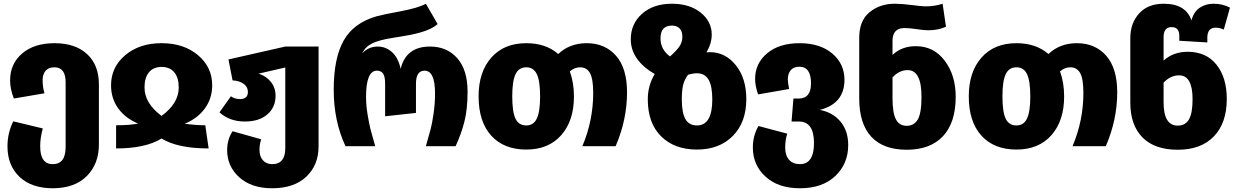

<svg xmlns="http://www.w3.org/2000/svg" viewBox="-20 -782 6613 1027"><path d="M272 -551Q383 -551 446 -492.5Q509 -434 509 -331V-9Q509 95 444 160Q379 225 262 225Q149 225 84.5 164Q20 103 20 1Q20 -71 51 -133L209 -95Q195 -46 195 1Q195 96 262 96Q331 96 331 5V-342Q331 -422 271 -422Q240 -422 224 -403.5Q208 -385 208 -354Q208 -315 218 -283L54 -255Q34 -307 34 -351Q34 -441 98.5 -496Q163 -551 272 -551Z M574 -326Q574 -423 650 -487Q726 -551 844 -551Q963 -551 1039 -487Q1115 -423 1115 -326Q1115 -255 1075.5 -201.5Q1036 -148 968 -120Q1029 -112 1078 -112L1096 12Q931 12 844 -41Q758 12 601 12V-112Q675 -112 719 -121Q651 -149 612.5 -202Q574 -255 574 -326ZM753 -314Q753 -230 844 -162Q936 -229 936 -314Q936 -367 912 -395.5Q888 -424 844 -424Q801 -424 777 -395.5Q753 -367 753 -314Z M1506 -533H1684V1Q1684 101 1618.5 163Q1553 225 1436 225Q1325 225 1260 166.5Q1195 108 1195 21Q1195 -36 1224 -80L1377 -37Q1368 -10 1368 20Q1368 55 1386.5 75.5Q1405 96 1436 96Q1506 96 1506 10V-421L1363 -388Q1403 -376 1428.5 -344.5Q1454 -313 1454 -270Q1454 -208 1410 -170Q1366 -132 1290 -132Q1208 -132 1154 -181L1215 -267Q1236 -252 1263 -252Q1306 -252 1306 -290Q1306 -317 1283.5 -333.5Q1261 -350 1224 -352L1202 -464Z M1828 0Q1765 -135 1765 -302Q1765 -471 1818.5 -565.5Q1872 -660 1995 -695Q2027 -704 2121.5 -721.5Q2216 -739 2258 -762L2321 -653Q2303 -638 2281 -627.5Q2259 -617 2230.5 -609Q2202 -601 2182.5 -597Q2163 -593 2127 -587Q2091 -581 2078 -579Q2008 -568 1971 -550Q1934 -532 1918 -497Q1951 -533 2001 -533Q2043 -533 2076.5 -503.5Q2110 -474 2123 -414Q2152 -533 2280 -533Q2371 -533 2426 -470.5Q2481 -408 2481 -292Q2481 -199 2464.5 -133Q2448 -67 2417 0H2258Q2276 -64 2283.5 -91.5Q2291 -119 2299 -173.5Q2307 -228 2307 -282Q2307 -404 2251 -404Q2205 -404 2205 -334V-178L2040 -160V-334Q2040 -373 2029 -388.5Q2018 -404 1996 -404Q1938 -404 1938 -264Q1938 -218 1946.5 -167.5Q1955 -117 1961.5 -91.5Q1968 -66 1987 0Z M3118 -551Q3216 -551 3275 -484Q3334 -417 3334 -288Q3334 -142 3273 0H3095Q3153 -137 3153 -285Q3153 -361 3135.5 -391.5Q3118 -422 3083 -422Q3053 -422 3028 -400Q3050 -340 3050 -266Q3050 -136 2982 -59Q2914 18 2795 18Q2675 18 2607.5 -56.5Q2540 -131 2540 -267Q2540 -397 2608 -474Q2676 -551 2795 -551Q2900 -551 2966 -493Q3027 -551 3118 -551ZM2795 -111Q2834 -111 2851.5 -148Q2869 -185 2869 -266Q2869 -349 2851.5 -385.5Q2834 -422 2795 -422Q2755 -422 2737.5 -385Q2720 -348 2720 -267Q2720 -183 2737.5 -147Q2755 -111 2795 -111Z M3777 -503Q3860 -503 3916 -433Q3972 -363 3972 -252Q3972 -128 3900 -55Q3828 18 3708 18Q3588 18 3516.5 -52.5Q3445 -123 3445 -251Q3445 -324 3482 -386Q3354 -461 3354 -572Q3354 -655 3414.5 -708.5Q3475 -762 3574 -762Q3669 -762 3728 -714.5Q3787 -667 3787 -597Q3787 -550 3759 -502Q3765 -503 3777 -503ZM3564 -480Q3603 -515 3616.5 -537Q3630 -559 3630 -586Q3630 -614 3615.5 -629.5Q3601 -645 3574 -645Q3513 -645 3513 -577Q3513 -517 3564 -480ZM3708 -111Q3790 -111 3790 -250Q3790 -322 3770 -356Q3750 -390 3708 -390Q3686 -390 3660 -382Q3640 -354 3633.5 -325.5Q3627 -297 3627 -250Q3627 -178 3646.5 -144.5Q3666 -111 3708 -111Z M4365 -194Q4433 -182 4475 -132.5Q4517 -83 4517 -6Q4517 94 4448 159.5Q4379 225 4259 225Q4143 225 4075 163Q4007 101 4007 7Q4007 -56 4037 -108L4191 -67Q4180 -34 4180 8Q4180 49 4200.5 72.5Q4221 96 4259 96Q4334 96 4334 -17Q4334 -132 4253 -132H4214L4224 -255H4253Q4318 -255 4318 -336Q4318 -425 4256 -425Q4225 -425 4209.5 -406.5Q4194 -388 4194 -357Q4194 -341 4201 -306L4035 -277Q4019 -323 4019 -360Q4019 -443 4083.5 -497Q4148 -551 4257 -551Q4366 -551 4431.5 -496Q4497 -441 4497 -355Q4497 -228 4365 -194Z M4879 -535Q4975 -535 5033.5 -457Q5092 -379 5092 -265Q5092 -126 5024 -53.5Q4956 19 4830 19Q4705 19 4640.5 -50.5Q4576 -120 4576 -255V-577Q4575 -670 4630.5 -716Q4686 -762 4766 -762Q4805 -762 4857.5 -755Q4910 -748 4931 -748Q4980 -748 5022 -762L5040 -639Q4998 -620 4945 -620Q4924 -620 4884 -626Q4844 -632 4818 -632Q4754 -632 4754 -563V-488Q4803 -535 4879 -535ZM4830 -109Q4869 -109 4889 -142.5Q4909 -176 4909 -265Q4909 -407 4835 -407Q4790 -407 4754 -368V-257Q4754 -179 4772 -144Q4790 -109 4830 -109Z M5740 -551Q5838 -551 5897 -484Q5956 -417 5956 -288Q5956 -142 5895 0H5717Q5775 -137 5775 -285Q5775 -361 5757.5 -391.5Q5740 -422 5705 -422Q5675 -422 5650 -400Q5672 -340 5672 -266Q5672 -136 5604 -59Q5536 18 5417 18Q5297 18 5229.5 -56.5Q5162 -131 5162 -267Q5162 -397 5230 -474Q5298 -551 5417 -551Q5522 -551 5588 -493Q5649 -551 5740 -551ZM5417 -111Q5456 -111 5473.5 -148Q5491 -185 5491 -266Q5491 -349 5473.5 -385.5Q5456 -422 5417 -422Q5377 -422 5359.5 -385Q5342 -348 5342 -267Q5342 -183 5359.5 -147Q5377 -111 5417 -111Z M6333 -505Q6432 -505 6487 -436Q6542 -367 6542 -253Q6542 -124 6473 -52.5Q6404 19 6280 19Q6156 19 6091 -47Q6026 -113 6026 -233V-578Q6026 -658 6073 -710Q6120 -762 6205 -762Q6323 -762 6353 -673Q6366 -720 6398 -741Q6430 -762 6470 -762Q6521 -762 6559 -741L6526 -624Q6503 -634 6483 -634Q6438 -634 6438 -581V-555L6288 -564V-591Q6288 -637 6247 -637Q6204 -637 6204 -583V-458Q6256 -505 6333 -505ZM6280 -110Q6320 -110 6339.5 -143Q6359 -176 6359 -251Q6359 -379 6287 -379Q6241 -379 6204 -340V-234Q6204 -110 6280 -110Z"/></svg>

Font: FiraGO ExtraBold
Style: Regular
Weight: 800
Designer: bBox Type
Foundry: bBox Type GmbH
Version: Version 1.001;PS 001.001;hotconv 1.0.88;makeotf.lib2.5.64775